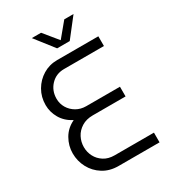

<svg xmlns="http://www.w3.org/2000/svg" viewBox="-210 -988 978 1096"><g transform="rotate(-30 279.0 -440.0)"><path d="M242 0Q184 0 141 -27Q98 -54 74.5 -98Q51 -142 51 -193Q51 -243 76.5 -287.5Q102 -332 151 -355Q103 -380 79 -421.5Q55 -463 55 -509Q55 -562 80 -605Q105 -648 147 -673.5Q189 -699 241 -699H512V-635H249Q196 -635 161.5 -598.5Q127 -562 127 -509Q127 -476 143.5 -448.5Q160 -421 188.5 -404.5Q217 -388 253 -388H475V-324H259Q216 -324 185.5 -305Q155 -286 139.5 -256Q124 -226 124 -192Q124 -159 139 -130Q154 -101 183 -82.5Q212 -64 253 -64H512V0ZM274 -757 178 -880H239L315 -787L392 -880H453L357 -757Z"/></g></svg>

Font: MuseoModerno Light
Style: Regular
Weight: 300
Designer: Pablo Cosgaya, Héctor Gatti, Marcela Romero, and the Authors of The MuseoModerno Project.
Foundry: Omnibus-Type Team
Version: Version 1.001